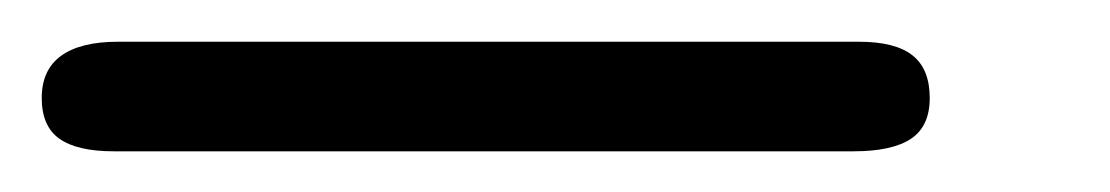

<svg xmlns="http://www.w3.org/2000/svg" viewBox="-71 35 532 92"><path d="M-16.5 107.5Q-34 107.5 -42.5 101.5Q-51 95.5 -51 82Q-51 68.5 -41.8 61.8Q-32.5 55 -14.5 55H340.5Q358 55 366.2 61.5Q374.5 68 374.5 82Q374.5 95.5 365.5 101.5Q356.5 107.5 338 107.5Z"/></svg>

Font: Edu AU VIC WA NT Pre
Style: Regular
Weight: 400
Designer: Tina and Corey Anderson, Eben Sorkin, Mirko Velimirovic
Foundry: Google for Education
Version: Version 1.001